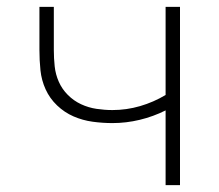

<svg xmlns="http://www.w3.org/2000/svg" viewBox="-20 -540 640 560"><path d="M463 0V-218Q427 -200 387.5 -190.5Q348 -181 308 -181Q279 -181 250 -185Q221 -189 194.5 -200.5Q168 -212 146.5 -232.5Q125 -253 113 -279.5Q101 -306 98 -335Q95 -364 95 -394V-520H137V-394Q137 -370 139.5 -346.5Q142 -323 151.5 -301.5Q161 -280 178 -263Q195 -246 216.5 -236Q238 -226 261.5 -222.5Q285 -219 308 -219Q349 -219 388.5 -230.5Q428 -242 463 -263V-520H505V0Z"/></svg>

Font: Iosevka Extralight Extended
Style: Regular
Weight: 200
Width: 7
Monospace: yes
Designer: Belleve Invis
Foundry: Belleve Invis
Version: Version 32.5.0; ttfautohint (v1.8.4)